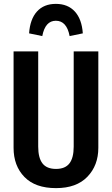

<svg xmlns="http://www.w3.org/2000/svg" viewBox="-20 -956 577 990"><path d="M487 -194Q487 -103 430.5 -44.5Q374 14 269 14Q162 14 106 -43.5Q50 -101 50 -194V-691H177V-200Q177 -142 199 -113.5Q221 -85 269 -85Q316 -85 338 -113.5Q360 -142 360 -200V-691H487ZM407 -784 339 -770Q324 -849 268 -849Q213 -849 198 -770L130 -784Q135 -857 170.5 -896.5Q206 -936 268 -936Q330 -936 366 -896.5Q402 -857 407 -784Z"/></svg>

Font: Fira Sans Compressed Medium
Style: Regular
Weight: 500
Width: 1
Designer: bBox Type GmbH & Carrois Corporate GbR & Edenspiekermann AG
Foundry: bBox Type GmbH & Carrois Corporate GbR & Edenspiekermann AG
Version: Version 4.301